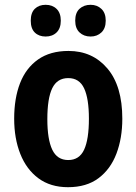

<svg xmlns="http://www.w3.org/2000/svg" viewBox="-20 -769 567 799"><path d="M489 -275Q489 -194 464.5 -129.5Q440 -65 390 -27.5Q340 10 263 10Q190 10 140 -27Q90 -64 64.5 -128.5Q39 -193 39 -275Q39 -360 63.5 -423Q88 -486 138.5 -521.5Q189 -557 265 -557Q365 -557 427 -484Q489 -411 489 -275ZM177 -273Q177 -189 197.5 -146Q218 -103 264 -103Q310 -103 330 -146Q350 -189 350 -275Q350 -359 330 -401.5Q310 -444 264 -444Q218 -444 197.5 -402Q177 -360 177 -273ZM108 -683Q108 -716 125 -732.5Q142 -749 170 -749Q198 -749 215.5 -732Q233 -715 233 -683Q233 -651 215.5 -634Q198 -617 170 -617Q142 -617 125 -633.5Q108 -650 108 -683ZM293 -683Q293 -716 311 -732.5Q329 -749 357 -749Q384 -749 402 -732Q420 -715 420 -683Q420 -651 402 -634Q384 -617 357 -617Q329 -617 311 -634Q293 -651 293 -683Z"/></svg>

Font: Noto Sans Condensed
Style: Bold
Weight: 700
Width: 3
Designer: Monotype Design Team
Foundry: Monotype Imaging Inc.
Version: Version 2.013; ttfautohint (v1.8.4.7-5d5b)